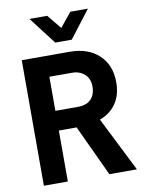

<svg xmlns="http://www.w3.org/2000/svg" viewBox="-97 -971 794 1040"><g transform="rotate(-10 300.0 -451.5)"><path d="M288.1 -280.3H190.4V0H58.6V-690.4H321.3Q422.9 -690.4 482.4 -634.8Q542 -579.1 542 -484.4Q542 -415 510.7 -369.1Q478.5 -321.3 419.9 -299.8L570.3 0H418.9ZM190.4 -388.7H314.5Q361.3 -388.7 385.7 -413.1Q411.1 -438.5 411.1 -484.4Q411.1 -526.4 384.8 -550.8Q357.4 -576.2 314.5 -576.2H190.4ZM138.7 -903.3H236.3L299.8 -825.2L363.3 -903.3H460L344.7 -752.9H253.9Z"/></g></svg>

Font: Dinish
Style: Bold
Weight: 700
Designer: Bert Driehuis
Foundry: Playbeing
Version: Version 3.006; git-39231f3c-release